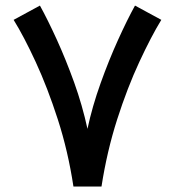

<svg xmlns="http://www.w3.org/2000/svg" viewBox="-20 -682 640 702"><path d="M248.5 0Q229 -128.9 191.4 -245.4Q153.8 -361.8 110.6 -455.3Q67.4 -548.8 29.8 -609.4L126 -661.6Q154.3 -610.4 187.5 -537.6Q220.7 -464.8 251 -380.9Q281.2 -296.9 299.8 -210.9Q317.4 -293 347.7 -377.4Q377.9 -461.9 411.6 -536.1Q445.3 -610.4 473.6 -661.6L569.8 -609.4Q532.7 -548.8 489.3 -455.3Q445.8 -361.8 408.4 -245.4Q371.1 -128.9 351.1 0Z"/></svg>

Font: Vazirmatn RD UI Medium
Style: Regular
Weight: 500
Designer: Saber Rastikerdar
Foundry: Saber Rastikerdar
Version: Version 33.003